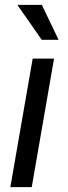

<svg xmlns="http://www.w3.org/2000/svg" viewBox="-20 -769 280 789"><path d="M151.9 -749 220.7 -605.5H151.4L51.3 -749ZM202.1 -528.3 110.4 0H22.5L114.3 -528.3Z"/></svg>

Font: Mardoto
Style: Italic
Weight: 400
Italic angle: -12°
Designer: Christian Robertson, Vahan Hovhannisyan
Foundry: Google
Version: Version 1.000